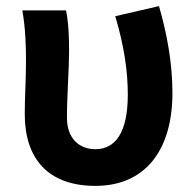

<svg xmlns="http://www.w3.org/2000/svg" viewBox="-20 -594 636 628"><path d="M292 14C452 14 544 -99 544 -290C544 -385 527 -481 500 -574L357 -541C387 -440 398 -359 398 -284C398 -160 357 -106 292 -106C241 -106 199 -139 199 -209C199 -282 206 -373 206 -423C206 -475 204 -521 196 -560H53C64 -499 65 -437 65 -393C65 -335 61 -278 61 -220C61 -79 134 14 292 14Z"/></svg>

Font: Noto Sans Mono CJK TC
Style: Bold
Weight: 700
Designer: Ryoko NISHIZUKA 西塚涼子 (kana, bopomofo & ideographs); Paul D. Hunt (Latin, Greek & Cyrillic); Sandoll Communications 산돌커뮤니
Foundry: Adobe
Version: Version 2.004;hotconv 1.0.118;makeotfexe 2.5.65603